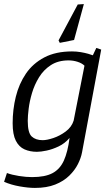

<svg xmlns="http://www.w3.org/2000/svg" viewBox="-26 -754 544 941"><path d="M145 167Q113 167 70.5 159.5Q28 152 -6 137L8 94Q32 103 67 108.5Q102 114 131 114Q195 114 231.5 94.5Q268 75 287 33Q306 -9 315 -78Q292 -51 261.5 -36.5Q231 -22 202.5 -16Q174 -10 155 -10Q121 -10 94 -22Q67 -34 51.5 -64.5Q36 -95 36 -150Q36 -217 51.5 -280Q67 -343 101 -393Q135 -443 191 -472.5Q247 -502 327 -502Q349 -502 369.5 -498.5Q390 -495 406 -490.5Q422 -486 429 -483L446 -519L470 -511L376 -7Q371 20 356 50Q341 80 313.5 107Q286 134 244.5 150.5Q203 167 145 167ZM183 -67Q204 -67 235.5 -77.5Q267 -88 296 -109.5Q325 -131 335 -163L388 -432Q376 -444 354.5 -451Q333 -458 310 -458Q259 -458 223.5 -435Q188 -412 165.5 -375.5Q143 -339 131 -298.5Q119 -258 114.5 -221.5Q110 -185 110 -162Q110 -103 129.5 -85Q149 -67 183 -67ZM267 -544 261 -556 355 -732 385 -734 337 -558Z"/></svg>

Font: Manuale Light
Style: Italic
Weight: 300
Italic angle: -11°
Version: Version 1.002